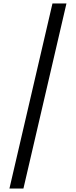

<svg xmlns="http://www.w3.org/2000/svg" viewBox="-20 -819 434 1098"><path d="M280 -799 34 259H114L360 -799Z"/></svg>

Font: Noto Serif Sinhala Condensed ExtraBold
Style: Regular
Weight: 800
Width: 3
Designer: Jelle Bosma - Monotype Design Team
Foundry: Monotype Imaging Inc.
Version: Version 2.007